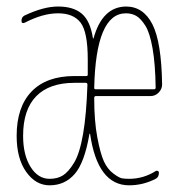

<svg xmlns="http://www.w3.org/2000/svg" viewBox="-20 -550 540 580"><path d="M360.4 -509.8Q269.5 -509.8 264.6 -284.2Q264.6 -280.3 269.5 -280.3H445.3Q450.2 -280.3 450.2 -285.2Q449.2 -356.4 440.9 -403.8Q432.6 -451.2 418.9 -472.7Q405.3 -494.1 391.6 -502Q377.9 -509.8 360.4 -509.8ZM129.9 -9.8Q153.3 -9.8 169.9 -20Q186.5 -30.3 203.6 -58.1Q220.7 -85.9 231 -145.5Q241.2 -205.1 244.1 -293.9Q244.1 -299.8 239.3 -299.8H205.1Q128.9 -299.8 89.4 -259.3Q49.8 -218.8 49.8 -139.6Q49.8 -82 72.3 -45.9Q94.7 -9.8 129.9 -9.8ZM240.2 -320.3Q245.1 -320.3 245.1 -324.2V-370.1Q245.1 -453.1 223.6 -481.4Q202.1 -509.8 155.3 -509.8Q109.4 -509.8 54.7 -481.4Q44.9 -477.5 44.9 -487.3Q44.9 -498 53.7 -502.9Q111.3 -530.3 155.3 -530.3Q202.1 -530.3 227.5 -508.3Q252.9 -486.3 260.7 -434.6Q260.7 -433.6 261.7 -433.6Q262.7 -433.6 262.7 -434.6Q289.1 -529.3 360.4 -530.3Q413.1 -530.3 440.4 -476.6Q467.8 -422.9 469.7 -294.9Q469.7 -281.2 459.5 -270.5Q449.2 -259.8 434.6 -259.8H269.5Q264.6 -259.8 264.6 -253.9Q264.6 -184.6 273.9 -135.3Q283.2 -85.9 293.9 -62.5Q304.7 -39.1 322.3 -25.9Q339.8 -12.7 349.1 -11.2Q358.4 -9.8 370.1 -9.8Q413.1 -9.8 450.2 -33.2Q453.1 -35.2 456.5 -33.7Q460 -32.2 460 -28.3Q460 -14.6 450.2 -9.8Q412.1 9.8 370.1 9.8Q274.4 9.8 252 -146.5Q251 -146.5 250 -144.5Q235.4 -58.6 205.6 -24.4Q175.8 9.8 129.9 9.8Q87.9 9.8 59.1 -30.8Q30.3 -71.3 30.3 -139.6Q30.3 -226.6 75.2 -273.4Q120.1 -320.3 205.1 -320.3Z"/></svg>

Font: Rounded-X Mgen+ 1m thin
Style: Regular
Weight: 100
Designer: [Source Han Sans]
Ryoko NISHIZUKA  (kana & ideographs); Paul D. Hunt (Latin, Greek & Cyrillic); Wenlong ZHANG  (bopomofo
Version: Version 1.059.20150602